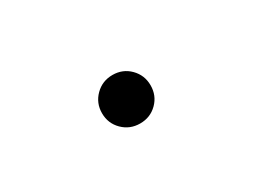

<svg xmlns="http://www.w3.org/2000/svg" viewBox="-17 -662 884 642"><g transform="rotate(-30 425.0 -341.5)"><path d="M308.5 -341.5Q308.5 -380.5 335.8 -407.8Q363 -435 402.5 -435Q442 -435 469 -407.8Q496 -380.5 496 -341.5Q496 -302 469 -275Q442 -248 402.5 -248Q363 -248 335.8 -275Q308.5 -302 308.5 -341.5Z"/></g></svg>

Font: League Mono Wide Medium
Style: Regular
Weight: 500
Width: 8
Designer: Tyler Finck
Foundry: The League of Moveable Type / Tyler Finck
Version: Version 2.210